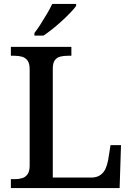

<svg xmlns="http://www.w3.org/2000/svg" viewBox="-20 -951 672 971"><path d="M35 0V-45H55Q75 -45 92 -50Q109 -55 119.5 -70Q130 -85 130 -113V-600Q130 -630 119.5 -644.5Q109 -659 92 -664Q75 -669 53 -669H35V-714H341V-669H323Q301 -669 284 -664.5Q267 -660 257 -646Q247 -632 247 -604V-53H441Q469 -53 487 -65.5Q505 -78 514 -98.5Q523 -119 527 -142L539 -217H592L585 0ZM154 -784Q169 -803 185.5 -829Q202 -855 218 -882Q234 -909 244 -931H365V-921Q356 -908 337 -888Q318 -868 294 -846Q270 -824 245.5 -804.5Q221 -785 200 -771H154Z"/></svg>

Font: Noto Serif Hebrew Medium
Style: Regular
Weight: 500
Version: Version 2.003